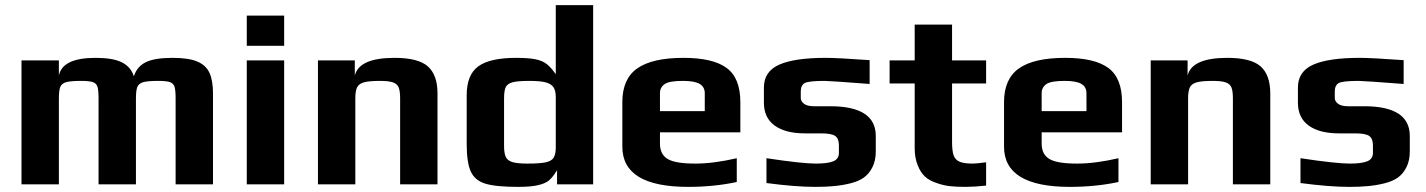

<svg xmlns="http://www.w3.org/2000/svg" viewBox="-20 -720 5571 750"><path d="M64 -484H210V-425Q224 -494 353 -494Q421 -494 456 -476.5Q491 -459 503 -422Q515 -460 549.5 -477Q584 -494 654 -494Q717 -494 751 -479.5Q785 -465 798.5 -435Q812 -405 812 -355V0H666V-335Q666 -367 662 -380.5Q658 -394 644.5 -399Q631 -404 598 -404Q557 -404 539.5 -399Q522 -394 516.5 -380.5Q511 -367 511 -335V0H365V-335Q365 -367 361 -380.5Q357 -394 343.5 -399Q330 -404 297 -404Q256 -404 238.5 -399Q221 -394 215.5 -380.5Q210 -367 210 -335V0H64Z M944 -659H1090V-541H944ZM944 -484H1090V0H944Z M1222 -484H1366V-425Q1383 -494 1521 -494Q1614 -494 1651.5 -460.5Q1689 -427 1689 -355V0H1543V-336Q1543 -364 1537.5 -378Q1532 -392 1515.5 -398Q1499 -404 1465 -404Q1422 -404 1402 -398.5Q1382 -393 1375 -379Q1368 -365 1368 -336V0H1222Z M1803 -159V-348Q1803 -428 1848.5 -461Q1894 -494 1996 -494Q2044 -494 2071.5 -488.5Q2099 -483 2116 -469.5Q2133 -456 2151 -430V-700H2297V0H2156V-55Q2138 -26 2123.5 -14.5Q2109 -3 2083 3Q2056 10 2003 10Q1917 10 1876 -2.5Q1835 -15 1819 -50Q1803 -85 1803 -159ZM2151 -145V-340Q2151 -365 2142.5 -378.5Q2134 -392 2112.5 -398Q2091 -404 2048 -404Q2002 -404 1982 -398.5Q1962 -393 1955.5 -379.5Q1949 -366 1949 -335V-150Q1949 -122 1955.5 -107.5Q1962 -93 1981 -87Q2000 -81 2040 -81Q2089 -81 2112 -86Q2135 -91 2143 -104.5Q2151 -118 2151 -145Z M2411 -147V-321Q2411 -412 2469.5 -453Q2528 -494 2650 -494Q2765 -494 2818.5 -454.5Q2872 -415 2872 -321V-203H2558V-159Q2558 -117 2588 -99Q2618 -81 2696 -81Q2768 -81 2858 -102V-9Q2769 10 2668 10Q2411 10 2411 -147ZM2733 -286V-356Q2733 -380 2713.5 -392Q2694 -404 2648 -404Q2595 -404 2577 -392Q2558 -379 2558 -356V-286Z M2974 -5V-102Q3113 -81 3167 -81Q3213 -81 3235 -90Q3257 -99 3257 -123V-153Q3257 -178 3243 -188.5Q3229 -199 3188 -199H3125Q3048 -199 3006 -229.5Q2964 -260 2964 -319V-378Q2964 -441 3024 -467.5Q3084 -494 3205 -494Q3253 -494 3377 -485V-392Q3221 -404 3201 -404Q3142 -404 3124 -396Q3108 -387 3108 -363V-337Q3108 -324 3121 -314.5Q3134 -305 3159 -305H3223Q3401 -305 3401 -189V-128Q3401 -93 3388 -67Q3375 -41 3354 -26Q3334 -12 3302.5 -4Q3271 4 3237 7Q3206 10 3165 10Q3087 10 2974 -5Z M3639 -5Q3611 -14 3593.5 -30Q3576 -46 3565 -74Q3553 -103 3553 -141V-394H3455V-484H3553V-624H3699V-484H3832V-394H3699V-166Q3699 -131 3705 -113.5Q3711 -96 3728 -88.5Q3745 -81 3780 -81Q3794 -81 3832 -86V5Q3785 10 3751 10Q3714 10 3689 7Q3664 4 3639 -5Z M3902 -147V-321Q3902 -412 3960.5 -453Q4019 -494 4141 -494Q4256 -494 4309.5 -454.5Q4363 -415 4363 -321V-203H4049V-159Q4049 -117 4079 -99Q4109 -81 4187 -81Q4259 -81 4349 -102V-9Q4260 10 4159 10Q3902 10 3902 -147ZM4224 -286V-356Q4224 -380 4204.5 -392Q4185 -404 4139 -404Q4086 -404 4068 -392Q4049 -379 4049 -356V-286Z M4475 -484H4619V-425Q4636 -494 4774 -494Q4867 -494 4904.5 -460.5Q4942 -427 4942 -355V0H4796V-336Q4796 -364 4790.5 -378Q4785 -392 4768.5 -398Q4752 -404 4718 -404Q4675 -404 4655 -398.5Q4635 -393 4628 -379Q4621 -365 4621 -336V0H4475Z M5060 -5V-102Q5199 -81 5253 -81Q5299 -81 5321 -90Q5343 -99 5343 -123V-153Q5343 -178 5329 -188.5Q5315 -199 5274 -199H5211Q5134 -199 5092 -229.5Q5050 -260 5050 -319V-378Q5050 -441 5110 -467.5Q5170 -494 5291 -494Q5339 -494 5463 -485V-392Q5307 -404 5287 -404Q5228 -404 5210 -396Q5194 -387 5194 -363V-337Q5194 -324 5207 -314.5Q5220 -305 5245 -305H5309Q5487 -305 5487 -189V-128Q5487 -93 5474 -67Q5461 -41 5440 -26Q5420 -12 5388.5 -4Q5357 4 5323 7Q5292 10 5251 10Q5173 10 5060 -5Z"/></svg>

Font: Play
Style: Bold
Weight: 700
Designer: Jonas Hecksher (Cyrillic expansion: Cyreal)
Foundry: Jonas Hecksher, Playtype, e-types AS
Version: Version 2.101; ttfautohint (v1.5.65-e2d9)